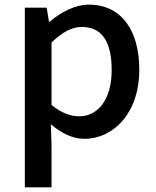

<svg xmlns="http://www.w3.org/2000/svg" viewBox="-20 -584 670 827"><path d="M87 223H202V45L199 -49C245 -9 295 14 343 14C467 14 580 -95 580 -284C580 -454 502 -564 363 -564C301 -564 241 -530 193 -490H191L181 -551H87ZM321 -83C288 -83 245 -96 202 -132V-401C248 -445 289 -468 332 -468C424 -468 461 -397 461 -282C461 -154 401 -83 321 -83Z"/></svg>

Font: Noto Sans CJK HK Medium
Style: Regular
Weight: 500
Designer: Ryoko NISHIZUKA 西塚涼子 (kana, bopomofo & ideographs); Paul D. Hunt (Latin, Greek & Cyrillic); Sandoll Communications 산돌커뮤니
Foundry: Adobe
Version: Version 2.004;hotconv 1.0.118;makeotfexe 2.5.65603